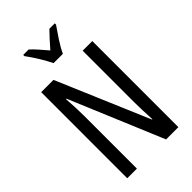

<svg xmlns="http://www.w3.org/2000/svg" viewBox="-278 -1034 1126 1126"><g transform="rotate(-45 284.5 -471.5)"><path d="M497 0H395L151 -582H147Q153 -500 153 -438V0H73V-714H175L419 -141H422Q420 -185 418.5 -221.5Q417 -258 417 -286V-714H497ZM245 -783Q229 -816 204 -857Q179 -898 153 -933V-943H198Q217 -926 239.5 -900.5Q262 -875 284 -849Q310 -879 327.5 -898Q345 -917 370 -943H415V-933Q393 -902 365.5 -860Q338 -818 322 -783Z"/></g></svg>

Font: Noto Sans Georgian ExtraCondensed
Style: Regular
Weight: 400
Width: 2
Designer: Monotype Design Team, Akaki Razmadze
Foundry: Google LLC
Version: Version 2.005; ttfautohint (v1.8.4.7-5d5b)